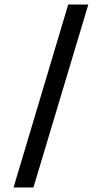

<svg xmlns="http://www.w3.org/2000/svg" viewBox="-20 -830 451 850"><path d="M40 0 282 -810H371L128 0Z"/></svg>

Font: Oswald SemiBold
Style: Regular
Weight: 600
Designer: Vernon Adams
Foundry: Vernon Adams
Version: Version 4.103;gftools[0.9.33.dev8+g029e19f]